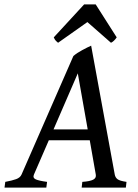

<svg xmlns="http://www.w3.org/2000/svg" viewBox="-40 -850 627 870"><path d="M202.6 -263.7H357.4L312.5 -517.6ZM366.7 -214.4H181.2L113.8 -59.1Q107.4 -43.9 121.8 -37.4Q136.2 -30.8 173.3 -25.9L169.9 0H-19.5L-16.1 -25.9Q15.1 -31.7 33.2 -38.3Q51.3 -44.9 57.6 -59.1L292.5 -596.2Q309.1 -610.4 332.8 -623Q356.4 -635.7 373 -643.1L480 -59.1Q482.4 -45.9 492.4 -38.1Q502.4 -30.3 533.2 -25.9L530.3 0H330.1L333 -25.9Q367.7 -28.3 382.3 -35.9Q397 -43.5 394 -59.1ZM488.8 -680.7Q476.6 -662.6 462.9 -656.2L356 -750L223.1 -656.2Q218.8 -659.2 213.4 -664.8Q208 -670.4 203.6 -680.7L341.3 -830.1H393.6Z"/></svg>

Font: Gentium Book Plus
Style: Italic
Weight: 400
Italic angle: -8°
Designer: Victor Gaultney, Annie Olsen, Iska Routamaa, Becca Hirsbrunner
Foundry: SIL International
Version: Version 6.101